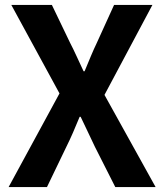

<svg xmlns="http://www.w3.org/2000/svg" viewBox="-20 -761 667 781"><path d="M15 0 222 -381 26 -741H191L265 -587Q278 -562 291 -533.5Q304 -505 320 -471H324Q338 -505 350 -533.5Q362 -562 374 -587L444 -741H600L405 -375L613 0H449L366 -164Q353 -192 338.5 -222Q324 -252 308 -286H304Q290 -252 277 -222Q264 -192 250 -164L171 0Z"/></svg>

Font: Noto Sans SC
Style: Bold
Weight: 700
Designer: Ryoko NISHIZUKA  (kana, bopomofo & ideographs); Paul D. Hunt (Latin, Greek & Cyrillic); Sandoll Communications , Soo-you
Foundry: Adobe
Version: Version 2.004-H2;hotconv 1.0.118;makeotfexe 2.5.65603